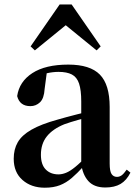

<svg xmlns="http://www.w3.org/2000/svg" viewBox="-20 -850 625 886"><path d="M186.6 16.2Q124.2 16.2 83.8 -19.4Q43.3 -54.9 43.3 -117.6Q43.3 -161.2 62 -193.6Q80.7 -226.1 125.1 -251.5Q169.6 -277 245.4 -297.9Q284.8 -309.4 334.4 -322Q384 -334.6 424 -344.4V-318.9Q384 -308.9 344 -297.6Q303.9 -286.4 277.1 -276.7Q223.3 -254.9 196.1 -220.6Q168.8 -186.4 168.8 -135.9Q168.8 -90.4 191.1 -67.9Q213.3 -45.3 250 -45.3Q266.3 -45.3 284.7 -52.6Q303.1 -59.9 327.4 -79.7Q351.8 -99.4 385.3 -135.5L400.8 -82.4H365.7Q336.6 -50.6 311.2 -28.7Q285.7 -6.8 256.4 4.7Q227 16.2 186.6 16.2ZM466.1 15.2Q414.6 15.2 387.9 -14.2Q361.2 -43.6 354.9 -94V-96.5V-381.4Q354.9 -434.7 344.8 -464.5Q334.7 -494.3 311.6 -506.3Q288.5 -518.3 250 -518.3Q224.4 -518.3 197.3 -512.2Q170.2 -506.1 133.8 -491.2L196.1 -516.3L185.9 -439.2Q183.3 -395.9 164.6 -378Q145.8 -360.2 120.3 -360.2Q71.1 -360.2 59.2 -406.5Q68.9 -473.5 129.4 -512.7Q189.9 -551.9 295.1 -551.9Q395.4 -551.9 440.7 -505.9Q486.1 -459.8 486.1 -356.2V-94.8Q486.1 -60.3 494.8 -47Q503.6 -33.8 519.7 -33.8Q531.3 -33.8 541.3 -40.9Q551.3 -48.1 564.7 -67.2L581.9 -53.4Q564 -17.5 536.2 -1.1Q508.4 15.2 466.1 15.2ZM425.7 -617.5 244.1 -765.6H322.7L140.8 -617.5L121.2 -635.9L255.3 -829.5H310.5L444.6 -635.9Z"/></svg>

Font: Noto Serif JP
Style: Regular
Weight: 200
Designer: Ryoko NISHIZUKA 西塚涼子 (kana & ideographs); Frank Grießhammer (Latin, Greek & Cyrillic); Wenlong ZHANG 张文龙 (bopomofo); San
Foundry: Adobe
Version: Version 2.001;hotconv 1.1.0;makeotfexe 2.6.0